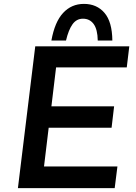

<svg xmlns="http://www.w3.org/2000/svg" viewBox="-20 -966 699 986"><path d="M644 -728 631 -620H268L244 -420H566L553 -310H230L206 -111H583L569 0H72L161 -728ZM557 -758H482Q481 -815 461 -842.5Q441 -870 406 -870Q373 -870 352.5 -841.5Q332 -813 319 -758H244Q261 -853 304 -899.5Q347 -946 411 -946Q477 -946 516.5 -900Q556 -854 557 -758Z"/></svg>

Font: Josefin Sans SemiBold
Style: Italic
Weight: 600
Italic angle: -7°
Designer: Santiago Orozco
Foundry: Typemade
Version: Version 2.000